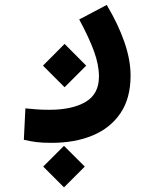

<svg xmlns="http://www.w3.org/2000/svg" viewBox="-20 -351 626 794"><path d="M194.3 239.7Q155.3 239.7 130.6 236.6Q106 233.4 78.6 227.1L85 97.2Q112.8 99.6 132.3 101.3Q151.9 103 184.6 103Q278.3 103 333.7 70.6Q389.2 38.1 389.2 -34.2Q389.2 -83.5 368.4 -139.9Q347.7 -196.3 307.6 -270.5L421.4 -330.6Q468.3 -252 494.1 -178Q520 -104 520 -38.1Q520 55.2 478.3 116.9Q436.5 178.7 363 209.2Q289.6 239.7 194.3 239.7ZM247.1 9.8 157.7 -79.6 247.1 -169.4 336.4 -79.6ZM244.6 423.8 158.7 337.9 244.6 252 330.6 337.9Z"/></svg>

Font: CaskaydiaMono NF
Style: Bold
Weight: 700
Designer: Aaron Bell
Foundry: Saja Typeworks
Version: Version 2111.001; ttfautohint (v1.8.4);Nerd Fonts 3.1.1